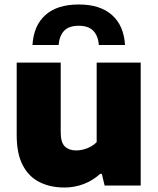

<svg xmlns="http://www.w3.org/2000/svg" viewBox="-20 -828 706 857"><path d="M267.5 9Q205 9 157 -14.8Q109 -38.5 81.8 -90Q54.5 -141.5 54.5 -225V-548.5H251V-237.5Q251 -191.5 269.8 -174Q288.5 -156.5 320 -156.5Q336.5 -156.5 353.5 -161Q370.5 -165.5 385.5 -173.8Q400.5 -182 411.5 -193.5V-548.5H608V0H447L434.5 -52H427Q395 -22.5 354 -6.8Q313 9 267.5 9ZM125 -627Q130 -714 182.8 -761Q235.5 -808 331.5 -808Q427 -808 480 -760.8Q533 -713.5 538 -627H421.5Q417.5 -669.5 395.8 -691.2Q374 -713 331.5 -713Q288 -713 266.8 -691.2Q245.5 -669.5 241.5 -627Z"/></svg>

Font: Encode Sans SemiExpanded ExtraBold
Style: Regular
Weight: 800
Width: 6
Designer: Multiple Designers
Foundry: Impallari Type
Version: Version 3.002